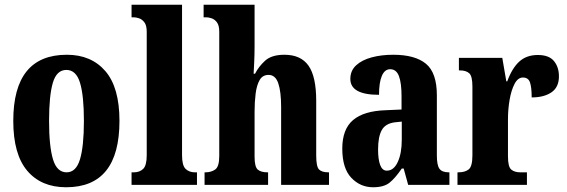

<svg xmlns="http://www.w3.org/2000/svg" viewBox="-20 -780 2391 810"><path d="M259 10Q154 10 95 -59.5Q36 -129 36 -270Q36 -549 262 -549Q365 -549 424.5 -480Q484 -411 484 -270Q484 10 259 10ZM261 -53Q301 -53 317.5 -108Q334 -163 334 -270Q334 -377 317.5 -431Q301 -485 260 -485Q219 -485 203 -431Q187 -377 187 -270Q187 -163 203.5 -108Q220 -53 261 -53Z M535 0V-53H545Q569 -53 584 -67.5Q599 -82 599 -125V-646Q599 -673 589 -686Q579 -699 566 -703Q553 -707 545 -707H535V-760H748V-125Q748 -82 763 -67.5Q778 -53 802 -53H811V0Z M843 0V-53H847Q871 -53 888 -65Q905 -77 905 -122V-646Q905 -673 895 -686Q885 -699 872 -703Q859 -707 851 -707H839V-760H1054V-586Q1054 -552 1052.5 -519.5Q1051 -487 1050 -469H1056Q1071 -499 1098.5 -524Q1126 -549 1180 -549Q1249 -549 1281.5 -503Q1314 -457 1314 -355V-124Q1314 -77 1326 -65Q1338 -53 1365 -53H1368V0H1166V-329Q1166 -393 1154 -428.5Q1142 -464 1113 -464Q1088 -464 1075.5 -442.5Q1063 -421 1058.5 -385.5Q1054 -350 1054 -309V-119Q1054 -76 1067.5 -64.5Q1081 -53 1108 -53H1111V0Z M1554 10Q1500 10 1462 -30Q1424 -70 1424 -153Q1424 -235 1469.5 -273.5Q1515 -312 1607 -315L1674 -318V-374Q1674 -430 1663 -459Q1652 -488 1626 -488Q1603 -488 1591 -460Q1579 -432 1579 -380Q1458 -380 1458 -447Q1458 -482 1482.5 -504.5Q1507 -527 1548 -538Q1589 -549 1639 -549Q1731 -549 1777 -511Q1823 -473 1823 -378V-124Q1823 -83 1834 -68Q1845 -53 1873 -53H1876V0H1702L1683 -69H1675Q1647 -28 1623 -9Q1599 10 1554 10ZM1612 -60Q1641 -60 1658 -96.5Q1675 -133 1675 -191V-267L1646 -264Q1606 -259 1590.5 -231Q1575 -203 1575 -149Q1575 -107 1584 -83.5Q1593 -60 1612 -60Z M1910 0V-53H1914Q1942 -53 1957.5 -65.5Q1973 -78 1973 -125V-415Q1973 -459 1959.5 -471Q1946 -483 1920 -483H1916V-536H2099L2116 -437H2120Q2140 -492 2170.5 -520Q2201 -548 2249 -548Q2296 -548 2317 -522.5Q2338 -497 2338 -458Q2338 -412 2306.5 -390.5Q2275 -369 2223 -369Q2223 -411 2216 -432Q2209 -453 2186 -453Q2165 -453 2151 -426.5Q2137 -400 2130 -359.5Q2123 -319 2123 -277V-120Q2123 -76 2137 -64.5Q2151 -53 2175 -53H2203V0Z"/></svg>

Font: Noto Serif Myanmar ExtraCondensed ExtraBold
Style: Regular
Weight: 800
Width: 2
Designer: Ben Mitchell and the Monotype Design Team
Foundry: Monotype Imaging Inc.
Version: Version 2.106; ttfautohint (v1.8.4.7-5d5b)